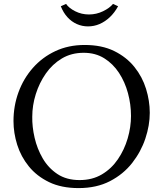

<svg xmlns="http://www.w3.org/2000/svg" viewBox="-20 -946 828 982"><path d="M413 -716Q501 -716 564 -685Q627 -654 667.5 -603.5Q708 -553 727 -491.5Q746 -430 746 -369Q746 -305 723.5 -237.5Q701 -170 656 -112.5Q611 -55 542.5 -19.5Q474 16 382 16Q294 16 231 -14.5Q168 -45 127.5 -95Q87 -145 68 -205.5Q49 -266 49 -327Q49 -404 74.5 -474Q100 -544 148 -598.5Q196 -653 263 -684.5Q330 -716 413 -716ZM408 -676Q345 -676 296.5 -647Q248 -618 214.5 -570Q181 -522 163 -464.5Q145 -407 145 -349Q144 -298 157 -241.5Q170 -185 198.5 -136Q227 -87 273.5 -56Q320 -25 387 -25Q452 -25 501 -54Q550 -83 583 -131.5Q616 -180 633 -238Q650 -296 650 -353Q650 -412 634.5 -469.5Q619 -527 588.5 -573.5Q558 -620 513 -648Q468 -676 408 -676ZM430 -811Q400 -811 373 -823Q346 -835 325 -858Q304 -881 291 -914L318 -926Q332 -905 364.5 -888.5Q397 -872 435 -872Q473 -872 507 -888.5Q541 -905 558 -926L584 -914Q566 -881 541.5 -858Q517 -835 489 -823Q461 -811 430 -811Z"/></svg>

Font: Lora Italic
Style: Italic
Weight: 400
Italic angle: -3°
Designer: Olga Karpushina, Alexei Vanyashin (Cyrillic)
Foundry: Cyreal
Version: Version 2.210; ttfautohint (v1.8.1.43-b0c9)